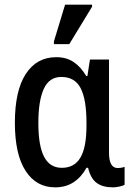

<svg xmlns="http://www.w3.org/2000/svg" viewBox="-20 -796 574 826"><path d="M217 10Q136 10 90 -61Q44 -132 44 -268Q44 -406 91 -478Q138 -550 222 -550Q266 -550 297 -529Q328 -508 351 -469H356L367 -540H449V-138Q449 -73 487 -73Q502 -73 516 -78V-1Q510 3 494 6.5Q478 10 466 10Q422 10 396 -9Q370 -28 359 -74H352Q330 -34 296.5 -12Q263 10 217 10ZM246 -74Q300 -74 326 -118Q352 -162 352 -255V-268Q352 -368 327 -416.5Q302 -465 244 -465Q192 -465 168.5 -414Q145 -363 145 -267Q145 -168 170 -121Q195 -74 246 -74ZM212 -606V-618L260 -776H376V-767L278 -606Z"/></svg>

Font: Noto Sans Condensed Medium
Style: Regular
Weight: 500
Width: 3
Designer: Monotype Design Team
Foundry: Monotype Imaging Inc.
Version: Version 2.013; ttfautohint (v1.8.4.7-5d5b)